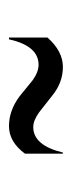

<svg xmlns="http://www.w3.org/2000/svg" viewBox="115 -456 161 432"><g transform="rotate(90 196.0 -239.5)"><path d="M64 -265.3Q94.7 -300 130 -300Q165.3 -300 194.7 -276L232 -246.7Q250.7 -233.3 265.3 -233.3Q306.7 -233.3 322.7 -300H325.3V-214.7Q298.7 -178.7 263.3 -178.7Q228 -178.7 196 -202.7L160 -232Q141.3 -245.3 125.3 -245.3Q82.7 -245.3 68 -178.7H64Z"/></g></svg>

Font: Tenali Ramakrishna
Style: Regular
Weight: 400
Designer: Appaji Ambarisha Darbha
Foundry: Andhrapradesh Society for Knowledge Networks
Version: Version 1.0.5; ttfautohint (v1.2.25-373a) -l 7 -r 28 -G 50 -